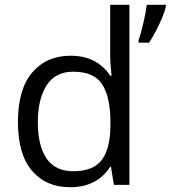

<svg xmlns="http://www.w3.org/2000/svg" viewBox="-20 -780 720 810"><path d="M275.9 9.8Q174.3 9.8 115 -59.6Q55.7 -128.9 55.7 -265.6Q55.7 -403.8 116.2 -474.4Q176.8 -544.9 277.3 -544.9Q319.8 -544.9 351.6 -533.7Q383.3 -522.5 406.2 -503.7Q429.2 -484.9 444.8 -460.9H450.7Q448.7 -476.1 446.8 -502.4Q444.8 -528.8 444.8 -545.4V-759.8H525.9V0H460.4L448.2 -76.2H444.8Q429.7 -52.2 406.5 -32.7Q383.3 -13.2 351.3 -1.7Q319.3 9.8 275.9 9.8ZM288.6 -57.6Q374.5 -57.6 410.2 -106.4Q445.8 -155.3 445.8 -251.5V-266.1Q445.8 -368.2 411.9 -422.9Q377.9 -477.5 288.6 -477.5Q213.9 -477.5 176.8 -420.2Q139.6 -362.8 139.6 -263.7Q139.6 -165 176.5 -111.3Q213.4 -57.6 288.6 -57.6ZM679.7 -759.8V-751.5Q675.3 -732.4 664.1 -705.3Q652.8 -678.2 638.4 -650.4Q624 -622.6 608.9 -600.1H564.5V-611.3Q569.8 -625.5 575 -644Q580.1 -662.6 585 -683.3Q589.8 -704.1 593.5 -723.9Q597.2 -743.7 599.1 -759.8Z"/></svg>

Font: Wonky
Style: Regular
Weight: 400
Designer: Monotype Design Team
Foundry: Monotype Imaging Inc.
Version: Version 3.000